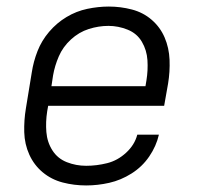

<svg xmlns="http://www.w3.org/2000/svg" viewBox="-20 -558 616 586"><path d="M243 8Q278 8 313.5 0Q349 -8 381.5 -28.5Q414 -49 435.5 -80.5Q457 -112 465 -147H399Q391 -116 365 -92Q339 -68 307 -60Q275 -52 243 -52Q212 -52 184 -63Q156 -74 140 -99Q124 -124 121.5 -155Q119 -186 124 -218L127 -235H481L493 -303Q499 -339 497.5 -375.5Q496 -412 482.5 -443.5Q469 -475 443 -497.5Q417 -520 382.5 -529Q348 -538 312 -538Q280 -538 246.5 -531Q213 -524 183 -506Q153 -488 130 -461Q107 -434 94.5 -402Q82 -370 77 -337L59 -227Q53 -191 54 -154.5Q55 -118 69.5 -86Q84 -54 110.5 -32Q137 -10 171.5 -1Q206 8 243 8ZM137 -295 142 -328Q147 -357 159.5 -386Q172 -415 196.5 -437.5Q221 -460 251 -469.5Q281 -479 311 -479Q341 -479 369.5 -467.5Q398 -456 413 -430.5Q428 -405 430 -374.5Q432 -344 427 -313L424 -295Z"/></svg>

Font: Iosevka Sparkle Light Oblique
Style: Regular
Weight: 300
Italic angle: -9°
Designer: Belleve Invis
Foundry: Belleve Invis
Version: Version 4.5.0; ttfautohint (v1.8.3)